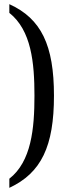

<svg xmlns="http://www.w3.org/2000/svg" viewBox="-20 -778 324 925"><path d="M25 83V127C179 55 240 -73 240 -317C240 -560 179 -688 25 -758V-716C131 -632 146 -476 146 -317C146 -158 131 0 25 83Z"/></svg>

Font: Noto Serif Armenian ExtraCondensed
Style: Regular
Weight: 400
Width: 2
Designer: Monotype Design Team
Foundry: Monotype Imaging Inc.
Version: Version 2.008